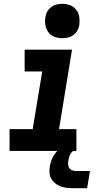

<svg xmlns="http://www.w3.org/2000/svg" viewBox="-20 -790 540 1005"><path d="M30 0V-114H151L201 -416H109V-530H357L289 -114H380V0ZM306 -590Q285 -590 265 -597.5Q245 -605 233 -621.5Q221 -638 217.5 -659Q214 -680 218 -702Q220 -717 228 -730.5Q236 -744 248.5 -753.5Q261 -763 276.5 -766.5Q292 -770 306 -770Q328 -770 347.5 -762.5Q367 -755 379.5 -738.5Q392 -722 395 -701Q398 -680 395 -658Q392 -643 384.5 -629.5Q377 -616 364 -606.5Q351 -597 336 -593.5Q321 -590 306 -590ZM361 195Q344 195 327.5 193Q311 191 295.5 185Q280 179 267.5 168.5Q255 158 247.5 144Q240 130 239 113Q238 96 241 79Q245 56 256 33.5Q267 11 285.5 -5Q304 -21 328 -28Q352 -35 375 -35L369 0Q361 0 355.5 6.5Q350 13 346.5 20.5Q343 28 341 35.5Q339 43 338 50Q336 61 336.5 71Q337 81 342 89Q347 97 356.5 101Q366 105 376 105H451L436 195Z"/></svg>

Font: Iosevka Slab Heavy Oblique
Style: Regular
Weight: 900
Italic angle: -9°
Monospace: yes
Designer: Belleve Invis
Foundry: Belleve Invis
Version: Version 11.1.1; ttfautohint (v1.8.3)